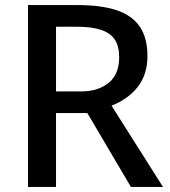

<svg xmlns="http://www.w3.org/2000/svg" viewBox="-20 -734 667 754"><path d="M287 -714Q377 -714 437.5 -694Q498 -674 528.5 -630Q559 -586 559 -514Q559 -442 521.5 -393.5Q484 -345 418 -319L620 0H494L323 -290H200V0H90V-714ZM283 -629H200V-375H299Q365 -375 406.5 -408.5Q448 -442 448 -509Q448 -553 430.5 -579Q413 -605 376 -617Q339 -629 283 -629Z"/></svg>

Font: Noto Sans Hebrew Thin Medium
Style: Regular
Weight: 500
Version: Version 3.001